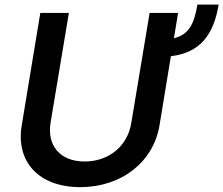

<svg xmlns="http://www.w3.org/2000/svg" viewBox="-20 -782 947 814"><path d="M907 -762.4H816.8C804 -685 783 -635.3 717.3 -620L735.1 -727.3H614.3L536.6 -260.7C521.7 -165.8 444.2 -97.3 338.8 -97.3C233.7 -97.3 179.3 -165.8 194.2 -260.7L272 -727.3H150.9L72.1 -250.4C46.5 -96.2 144.2 11.4 320.3 11.4C496.1 11.4 630.7 -96.2 656.2 -250.4L704.5 -543.7C829.5 -558.6 885.7 -635.3 907 -762.4Z"/></svg>

Font: Magic Ui Pro Semi Bold
Style: Italic
Weight: 600
Italic angle: -9.39999°
Designer: Stefan Endress, Andreas Faust
Version: Version 1.000;FEAKit 1.0